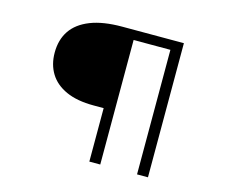

<svg xmlns="http://www.w3.org/2000/svg" viewBox="-99 -834 1137 968"><g transform="rotate(15 469.5 -350.0)"><path d="M441 0V-314L465 -279H388Q302 -279 244.5 -305Q187 -331 158.5 -377.5Q130 -424 130 -486Q130 -553 162 -600.5Q194 -648 259.5 -674Q325 -700 425 -700H747V0H690V-680L718 -650H446L498 -681V0Z"/></g></svg>

Font: Lexend Zetta ExtraLight
Style: Regular
Weight: 250
Version: Version 1.007